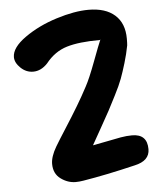

<svg xmlns="http://www.w3.org/2000/svg" viewBox="-52 -707 695 821"><g transform="rotate(-5 295.0 -296.5)"><path d="M398 -530 395 -528Q306 -528 253 -512Q200 -496 162 -448Q134 -418 100 -418Q70 -418 46.5 -440.5Q23 -463 23 -487Q23 -528 82.5 -570Q142 -612 220 -636.5Q298 -661 358 -661Q431 -661 471 -625.5Q511 -590 511 -524Q511 -505 510 -495Q503 -458 491.5 -420Q480 -382 470 -355Q460 -328 438.5 -286Q417 -244 406.5 -224Q396 -204 367 -153Q338 -102 327 -82Q351 -86 386.5 -93.5Q422 -101 448 -105.5Q474 -110 497 -110Q562 -110 562 -45Q562 5 497 19Q372 49 273 65Q255 68 240 68Q206 68 176 46Q146 24 146 -18Q146 -49 170 -90Q186 -117 217.5 -166Q249 -215 273.5 -256Q298 -297 318 -335Q336 -368 362.5 -439Q389 -510 398 -530Z"/></g></svg>

Font: Because We Learn
Style: Regular
Weight: 400
Designer: Liz Wetzel, Aaron Williamson, Russ McMullin
Foundry: Red Hat
Version: Version 1.000